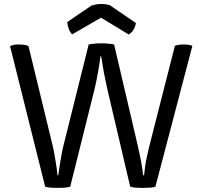

<svg xmlns="http://www.w3.org/2000/svg" viewBox="-20 -916 994 944"><path d="M683.6 -54.7Q679.7 -91.8 672.9 -127Q665 -162.1 658.2 -196.3Q619.1 -363.3 541 -697.3Q531.2 -700.2 513.7 -701.2Q496.1 -703.1 477.5 -703.1Q460 -703.1 443.4 -701.2Q425.8 -700.2 416 -697.3Q374 -530.3 291 -196.3Q284.2 -168 278.3 -130.9Q271.5 -92.8 266.6 -54.7Q265.6 -54.7 262.7 -54.7Q258.8 -92.8 252 -131.8Q246.1 -170.9 239.3 -198.2Q199.2 -361.3 120.1 -689.5Q112.3 -693.4 100.6 -695.3Q88.9 -697.3 73.2 -697.3Q56.6 -697.3 45.9 -695.3Q36.1 -692.4 29.3 -689.5Q86.9 -459 202.1 2Q211.9 4.9 228.5 6.8Q245.1 7.8 262.7 7.8Q281.2 7.8 297.9 6.8Q315.4 4.9 325.2 2Q364.3 -157.2 444.3 -475.6Q453.1 -511.7 460.9 -555.7Q469.7 -600.6 473.6 -638.7Q475.6 -638.7 477.5 -638.7Q483.4 -599.6 491.2 -556.6Q500 -513.7 507.8 -477.5Q544.9 -318.4 620.1 2Q629.9 4.9 647.5 6.8Q665 7.8 682.6 7.8Q701.2 7.8 717.8 6.8Q734.4 4.9 744.1 2Q804.7 -228.5 925.8 -690.4Q919.9 -693.4 910.2 -695.3Q900.4 -697.3 883.8 -697.3Q869.1 -697.3 857.4 -695.3Q845.7 -693.4 839.8 -690.4Q797.9 -524.4 712.9 -192.4Q705.1 -160.2 698.2 -127Q692.4 -92.8 688.5 -54.7Q686.5 -54.7 683.6 -54.7ZM476.6 -829.1Q510.7 -808.6 613.3 -746.1Q626 -753.9 635.7 -768.6Q644.5 -783.2 648.4 -802.7Q605.5 -832 519.5 -890.6Q513.7 -892.6 502.9 -894.5Q492.2 -896.5 476.6 -896.5Q460.9 -896.5 449.2 -893.6Q438.5 -891.6 429.7 -888.7Q390.6 -862.3 310.5 -807.6Q312.5 -788.1 318.4 -772.5Q324.2 -757.8 335 -747.1Q382.8 -774.4 476.6 -829.1Z"/></svg>

Font: cl
Style: Regular
Weight: 400
Designer: Mitja Miklavcic
Version: Version 1.0